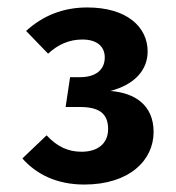

<svg xmlns="http://www.w3.org/2000/svg" viewBox="-20 -830 472 515"><path d="M214 -810C149 -810 95 -788 50 -747L109 -686C136 -711 166 -724 201 -724C238 -724 261 -707 261 -676C261 -643 237 -623 195 -623H168L156 -543H194C244 -543 270 -527 270 -484C270 -444 241 -423 199 -423C163 -423 134 -436 105 -467L40 -405C78 -362 133 -335 206 -335C327 -335 392 -400 392 -476C392 -548 342 -581 276 -586C341 -603 376 -642 376 -692C376 -758 320 -810 214 -810Z"/></svg>

Font: Glow Sans SC Normal
Style: Bold
Weight: 700
Designer: Ryoko NISHIZUKA (kana, bopomofo & ideographs); Paul D. Hunt (Latin, Greek & Cyrillic); Sandoll Communications, Soo-young
Version: Version 0.93